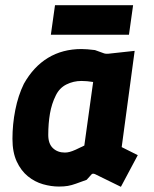

<svg xmlns="http://www.w3.org/2000/svg" viewBox="-20 -710 592 740"><path d="M207 9Q177 9 145.5 0Q114 -9 87.5 -30.5Q61 -52 44.5 -87.5Q28 -123 28 -175Q28 -231 39 -286.5Q50 -342 72 -387Q109 -453 165 -487Q221 -521 294 -521Q305 -521 317 -520Q329 -519 346 -517L382 -504Q388 -502 398 -503L499 -514L449 -143L511 -112L446 10L346 -39Q336 -43 332 -37L314 -17Q289 -8 272.5 -2Q256 4 241.5 6.5Q227 9 207 9ZM230 -122Q239 -122 248.5 -124.5Q258 -127 271.5 -133Q285 -139 305 -149L339 -394Q315 -398 294 -398Q263 -398 236 -384.5Q209 -371 195 -342Q179 -310 172.5 -272Q166 -234 166 -190Q166 -156 184 -139Q202 -122 230 -122ZM176 -576 192 -690H493L477 -576Z"/></svg>

Font: Finlandica
Style: Italic
Weight: 400
Italic angle: -8°
Designer: Niklas Ekholm, Juho Hiilivirta, Jaakko Suomalainen
Foundry: Helsinki Type Studio
Version: Version 1.064